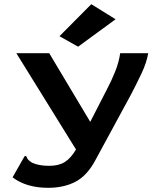

<svg xmlns="http://www.w3.org/2000/svg" viewBox="-20 -722 790 917"><path d="M210 175Q106 175 40 125L94 30L99 22L107 26Q109 34 114 40Q119 46 133 55Q165 70 215 70Q261 70 290 51.5Q319 33 343 -8L58 -468H215L411 -140L489 -292Q512 -335 530 -380Q548 -425 554 -468H688Q680 -422 655.5 -370.5Q631 -319 607 -273L435 44Q396 117 340.5 146Q285 175 210 175ZM353 -499 264 -549 416 -702 532 -630Z"/></svg>

Font: Inconsolata ExtraExpanded ExtraBold
Style: Regular
Weight: 800
Width: 8
Monospace: yes
Designer: Raph Levien, Cyreal, Brenton Simpson
Foundry: Raph Levien, Cyreal, Google
Version: Version 3.001; ttfautohint (v1.8.2.53-6de2)